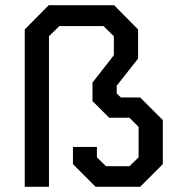

<svg xmlns="http://www.w3.org/2000/svg" viewBox="-20 -717 675 737"><path d="M75 -604 167 -697H418L510 -604V-492L428 -388V-358L444 -343H518L605 -256V-87L518 0H347L260 -87V-153H352V-113L387 -79H477L512 -113V-230L477 -265H399L335 -329V-400L417 -505V-578L377 -617H208L168 -578V0H75Z"/></svg>

Font: Chakra Petch Medium
Style: Regular
Weight: 500
Designer: Katatrad Aksorn Co.,Ltd.
Foundry: Cadson Demak Co.,Ltd.
Version: Version 1.000; ttfautohint (v1.6)